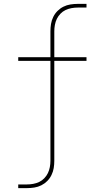

<svg xmlns="http://www.w3.org/2000/svg" viewBox="-20 -755 540 990"><path d="M74 215V196H119Q135 196 151.5 193Q168 190 182.5 183Q197 176 208.5 164Q220 152 227 137.5Q234 123 237 106.5Q240 90 240 74V-441H74V-460H240V-594Q240 -613 243 -631.5Q246 -650 254.5 -667.5Q263 -685 276.5 -698.5Q290 -712 307 -720.5Q324 -729 343 -732Q362 -735 381 -735H426V-716H381Q365 -716 348.5 -713Q332 -710 317.5 -703Q303 -696 291.5 -684Q280 -672 273 -657.5Q266 -643 263 -626.5Q260 -610 260 -594V-460H426V-441H260V74Q260 93 257 111.5Q254 130 245.5 147.5Q237 165 223.5 178.5Q210 192 193 200.5Q176 209 157 212Q138 215 119 215Z"/></svg>

Font: Iosevka Aile Thin
Style: Regular
Weight: 100
Designer: Belleve Invis
Foundry: Belleve Invis
Version: Version 31.1.0; ttfautohint (v1.8.4)